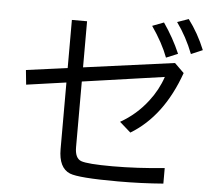

<svg xmlns="http://www.w3.org/2000/svg" viewBox="-58 -932 1115 1009"><g transform="rotate(5 499.5 -427.0)"><path d="M285.6 -810.1H365.7V-566.9L845.2 -631.8L895 -583Q812 -349.1 643.1 -247.1L584.5 -298.8Q668.5 -346.2 728 -423.8Q774.9 -484.4 798.3 -554.2L365.7 -492.2V-146Q365.7 -87.9 398.9 -75.2Q433.1 -62.5 564.9 -62.5Q694.8 -62.5 839.4 -77.1V4.9Q724.1 14.2 601.1 14.2Q393.1 14.2 346.2 -4.9Q285.6 -29.8 285.6 -128.9V-480L75.7 -450.2L67.9 -526.9L285.6 -556.2ZM795.4 -655.8Q767.1 -731.4 708.5 -815.9L769 -838.9Q821.8 -762.7 856.9 -681.2ZM924.3 -686Q890.1 -774.4 837.4 -847.2L897 -868.2Q949.7 -798.3 984.9 -711.9Z"/></g></svg>

Font: UDEV Gothic 35
Style: Regular
Weight: 400
Version: v2.1.0; ttfautohint (v1.8.4.7-5d5b-dirty) -l 6 -r 45 -G 200 